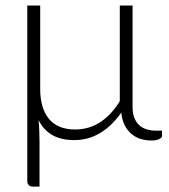

<svg xmlns="http://www.w3.org/2000/svg" viewBox="-20 -518 629 714"><path d="M582.5 -32V-12.5Q582.5 -6 572.2 -0.8Q562 4.5 542.5 4.5Q521.5 4.5 502.5 -1.5Q483.5 -7.5 468.5 -20.2Q453.5 -33 443.5 -52.8Q433.5 -72.5 431 -99.5Q398 -51.5 353.8 -24.2Q309.5 3 256.5 3Q206.5 3 173.8 -16.2Q141 -35.5 123.5 -71.5Q125.5 -50 126.2 -28Q127 -6 127 12V176H103Q93 176 87.2 170.5Q81.5 165 81.5 155V-497.5H129.5V-187Q129.5 -152 137.5 -124Q145.5 -96 161.5 -76.5Q177.5 -57 201.8 -46.8Q226 -36.5 259 -36.5Q311.5 -36.5 353.5 -64.2Q395.5 -92 425.5 -142V-497.5H473V-119Q473 -96.5 479.5 -80Q486 -63.5 497.5 -52.8Q509 -42 525.5 -37Q542 -32 561.5 -32Z"/></svg>

Font: Lato 2
Style: Regular
Weight: 300
Designer: Lukasz Dziedzic with Adam Twardoch and Botio Nikoltchev
Foundry: tyPoland Lukasz Dziedzic
Version: Version 2.015; 2015-08-06; http://www.latofonts.com/